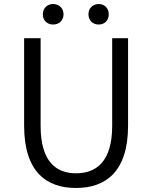

<svg xmlns="http://www.w3.org/2000/svg" viewBox="-20 -922 756 955"><path d="M358 13C502 13 617 -64 617 -297V-732H538V-296C538 -116 457 -60 358 -60C261 -60 182 -116 182 -296V-732H100V-297C100 -64 214 13 358 13ZM244 -800C274 -800 296 -820 296 -851C296 -881 274 -902 244 -902C215 -902 193 -881 193 -851C193 -820 215 -800 244 -800ZM471 -800C500 -800 521 -820 521 -851C521 -881 500 -902 471 -902C441 -902 420 -881 420 -851C420 -820 441 -800 471 -800Z"/></svg>

Font: Noto Sans CJK SC DemiLight
Style: Regular
Weight: 350
Designer: Ryoko NISHIZUKA 西塚涼子 (kana, bopomofo & ideographs); Paul D. Hunt (Latin, Greek & Cyrillic); Sandoll Communications 산돌커뮤니
Foundry: Adobe
Version: Version 2.004;hotconv 1.0.118;makeotfexe 2.5.65603